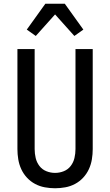

<svg xmlns="http://www.w3.org/2000/svg" viewBox="-20 -997 588 1025"><path d="M274 8Q247 8 219.5 3Q192 -2 167.5 -15Q143 -28 124 -48.5Q105 -69 93.5 -94Q82 -119 77.5 -146.5Q73 -174 73 -201V-735H165V-201Q165 -177 170.5 -153.5Q176 -130 190.5 -111Q205 -92 227.5 -83Q250 -74 274 -74Q298 -74 320.5 -83Q343 -92 357.5 -111Q372 -130 377.5 -153.5Q383 -177 383 -201V-735H475V-201Q475 -174 470.5 -146.5Q466 -119 454.5 -94Q443 -69 424 -48.5Q405 -28 380.5 -15Q356 -2 328.5 3Q301 8 274 8ZM171 -805 123 -839 222 -977H326L425 -839L377 -805L274 -920Z"/></svg>

Font: Iosevka Semi-Condensed Medium
Style: Regular
Weight: 500
Monospace: yes
Designer: Belleve Invis
Foundry: Belleve Invis
Version: Version 27.3.5